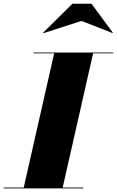

<svg xmlns="http://www.w3.org/2000/svg" viewBox="-65 -1040 645 1060"><path d="M385 -924.5 556 -857.5 558 -859.5 440 -1019.5H335L173 -859.5L175.5 -857ZM-45 -4.5V0H395V-4.5H281L449 -745.5H560V-750H120V-745.5H234L66 -4.5Z"/></svg>

Font: Bodoni* 36pt Fatface
Style: Italic
Weight: 900
Italic angle: -13°
Version: Version 2.3